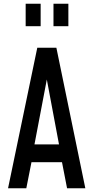

<svg xmlns="http://www.w3.org/2000/svg" viewBox="-20 -1005 498 1025"><path d="M23 0 179 -750H281L435.5 0H338L311 -139H148L120.5 0ZM164 -234H295L223 -617.5H237ZM117 -865V-985H197V-865ZM265.5 -865V-985H345V-865Z"/></svg>

Font: Mohave Medium
Style: Regular
Weight: 500
Designer: Gumpita Rahayu
Foundry: Tokotype
Version: Version 2.003